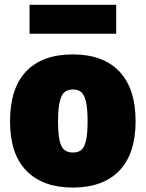

<svg xmlns="http://www.w3.org/2000/svg" viewBox="-20 -792 624 822"><path d="M23 -272Q23 -414.5 92.2 -486.8Q161.5 -559 292 -559Q421.5 -559 491 -486Q560.5 -413 560.5 -273.5Q560.5 -133 490.5 -61Q420.5 11 292 11Q163.5 11 93.2 -60.8Q23 -132.5 23 -272ZM355 -272Q355 -326.5 348 -356.5Q341 -386.5 327.5 -397.8Q314 -409 292 -409Q270 -409 256.5 -397.8Q243 -386.5 235.8 -357Q228.5 -327.5 228.5 -273.5Q228.5 -219.5 235.2 -190.2Q242 -161 255.8 -150Q269.5 -139 292 -139Q314.5 -139 328 -150Q341.5 -161 348.2 -189.8Q355 -218.5 355 -272ZM106.5 -647.5V-771.5H477.5V-647.5Z"/></svg>

Font: Encode Sans Semi Condensed Black
Style: Regular
Weight: 900
Width: 4
Designer: Multiple Designers
Foundry: Impallari Type
Version: Version 2.000